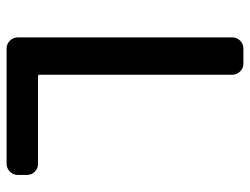

<svg xmlns="http://www.w3.org/2000/svg" viewBox="-110 -666 776 597"><g transform="rotate(90 278.5 -368.0)"><path d="M131.8 0Q117.2 0 106.9 -10.3Q96.7 -20.5 96.7 -35.2V-701.2Q96.7 -715.8 106.9 -726.1Q117.2 -736.3 131.8 -736.3H178.7Q192.4 -736.3 202.6 -726.1Q212.9 -715.8 212.9 -701.2V-102.5Q212.9 -97.7 217.8 -97.7H489.3Q503.9 -97.7 514.2 -87.9Q524.4 -78.1 524.4 -63.5V-35.2Q524.4 -20.5 514.2 -10.3Q503.9 0 489.3 0Z"/></g></svg>

Font: Gen Jyuu GothicL Medium
Style: Regular
Weight: 500
Designer: [Source Han Sans]
Ryoko NISHIZUKA  (kana & ideographs); Paul D. Hunt (Latin, Greek & Cyrillic); Wenlong ZHANG  (bopomofo
Version: Version 1.002.20150607